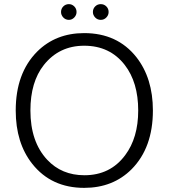

<svg xmlns="http://www.w3.org/2000/svg" viewBox="-20 -892 815 928"><path d="M387 -732Q547 -732 639 -616Q719 -514 719 -358Q719 -178 616 -74Q526 16 387 16Q228 16 136 -100Q56 -201 56 -358Q56 -538 159 -642Q249 -732 387 -732ZM387 -671Q266 -671 192 -578Q127 -496 127 -358Q127 -207 208 -120Q278 -45 388 -45Q513 -45 585 -142Q648 -226 648 -358Q648 -494 583 -578Q511 -671 387 -671ZM313 -872Q328 -872 339 -861Q350 -850 350 -834Q350 -819 339 -807.5Q328 -796 313 -796Q297 -796 286 -807.5Q275 -819 275 -834Q275 -850 286 -861Q297 -872 313 -872ZM467 -872Q483 -872 494 -861Q505 -850 505 -834Q505 -819 494 -807.5Q483 -796 467 -796Q451 -796 440 -807.5Q429 -819 429 -834Q429 -850 440 -861Q451 -872 467 -872Z"/></svg>

Font: Almarai Light
Style: Regular
Weight: 300
Designer: Boutros International 2019
Foundry: Created by Boutros International 2019
Version: Version 1.10